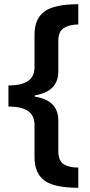

<svg xmlns="http://www.w3.org/2000/svg" viewBox="-20 -734 429 912"><path d="M352 158Q237 158 190.5 123Q144 88 144 13V-138Q144 -187 112 -207.5Q80 -228 20 -228V-328Q80 -328 112 -348.5Q144 -369 144 -417V-570Q144 -645 191.5 -679.5Q239 -714 352 -714V-618Q308 -617 282.5 -600.5Q257 -584 257 -540V-395Q257 -299 145 -281V-275Q257 -258 257 -162V-16Q257 29 282 45.5Q307 62 352 62Z"/></svg>

Font: Noto Sans Gujarati UI SemiBold
Style: Regular
Weight: 600
Designer: Jelle Bosma - Monotype Design Team, Universal Thirst
Foundry: Monotype Imaging Inc.
Version: Version 2.106; ttfautohint (v1.8.4.7-5d5b)